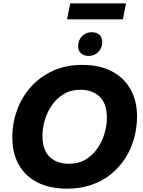

<svg xmlns="http://www.w3.org/2000/svg" viewBox="-20 -1122 858 1154"><path d="M54 -298Q54 -381.6 82 -459.2Q110 -536.8 164.4 -598.3Q218.8 -659.7 296.9 -695.9Q374.9 -732 474 -732Q577.8 -732 651.5 -693.7Q725.2 -655.5 764.4 -585.8Q803.6 -516.2 803.6 -422Q803.6 -353.7 785.7 -289.7Q767.7 -225.7 732.9 -171Q698 -116.3 646.8 -75Q595.6 -33.7 529.5 -10.8Q463.3 12 383.6 12Q279.8 12 206.1 -25.2Q132.4 -62.4 93.2 -131.7Q54 -201 54 -298ZM235.2 -306.4Q235.2 -220.3 278.7 -179Q322.1 -137.6 393.2 -137.6Q452.5 -137.6 495.3 -163.7Q538.1 -189.7 566.6 -231.5Q595.1 -273.3 608.7 -321.4Q622.4 -369.5 622.4 -413.6Q622.4 -499.7 578.9 -541Q535.5 -582.4 464.4 -582.4Q406.1 -582.4 362.8 -556.3Q319.5 -530.3 291 -488.5Q262.5 -446.7 248.9 -398.6Q235.2 -350.5 235.2 -306.4ZM512.7 -786Q483.6 -786 466.6 -801.9Q449.5 -817.9 449.5 -845.2Q449.5 -880.3 473.1 -904.4Q496.7 -928.4 531.5 -928.4Q560.6 -928.4 577.7 -912.5Q594.7 -896.5 594.7 -869.2Q594.7 -834.1 571.3 -810Q547.8 -786 512.7 -786ZM402.2 -1101.6H737.4L718.6 -1006H383.4Z"/></svg>

Font: Kufam
Style: Italic
Weight: 400
Italic angle: -11°
Designer: Artur Schmal
Foundry: Original Type
Version: Version 1.301; ttfautohint (v1.8.3)